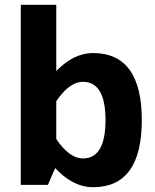

<svg xmlns="http://www.w3.org/2000/svg" viewBox="-20 -780 655 810"><path d="M372.4 9.8Q243.9 9.8 134.4 -180L197.4 -225Q262.9 -111.6 330.1 -111.6Q425.1 -111.6 425.1 -273.3Q425.1 -434.8 330.1 -434.8Q262.9 -434.8 197.4 -321.4L134.4 -366.4Q243.9 -556.2 372.4 -556.2Q578.2 -556.2 578.2 -273.3Q578.2 9.8 372.4 9.8ZM67.7 0V-759.8H217.4V-82L182.2 0Z"/></svg>

Font: Nokora
Style: Regular
Weight: 400
Designer: Danh Hong
Foundry: Danh Hong
Version: Version 9.000